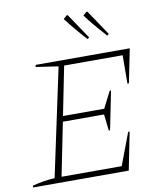

<svg xmlns="http://www.w3.org/2000/svg" viewBox="-94 -952 865 1028"><g transform="rotate(-10 338.5 -438.5)"><path d="M1 0 3 -10Q35 -18 65.5 -23Q96 -28 124 -29L249 -615L127 -633L130 -644H641L604 -460H596L597 -614H279L226 -349H450L496 -439H503L461 -230H454L444 -319H220L162 -30H489L555 -205H563L522 0ZM427 -732Q390 -773 365 -803Q340 -833 320 -860L340 -877L345 -876L437 -739ZM534 -732Q497 -773 472 -803Q447 -833 427 -860L447 -877L452 -876L544 -739Z"/></g></svg>

Font: Piazzolla Thin
Style: Italic
Weight: 100
Italic angle: -11.3°
Designer: Juan Pablo del Peral
Foundry: Huerta Tipografica
Version: Version 1.330